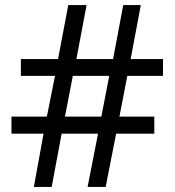

<svg xmlns="http://www.w3.org/2000/svg" viewBox="-20 -734 686 754"><path d="M480 -436 449 -276H586V-209H436L395 0H324L365 -209H222L183 0H113L151 -209H25V-276H164L196 -436H62V-502H208L248 -714H320L280 -502H424L464 -714H533L493 -502H620V-436ZM235 -276H378L409 -436H266Z"/></svg>

Font: Noto Sans Armenian
Style: Regular
Weight: 400
Designer: Monotype Design Team
Foundry: Monotype Imaging Inc.
Version: Version 2.007